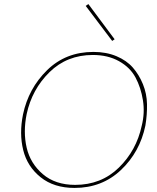

<svg xmlns="http://www.w3.org/2000/svg" viewBox="-20 -918 773 943"><path d="M531 -717 401 -889 414 -898 543 -725ZM346 5Q245 5 179.5 -47.5Q114 -100 94 -181Q74 -262 93 -356Q120 -484 211.5 -573.5Q303 -663 439 -663Q502 -663 552 -642Q602 -621 632.5 -586Q663 -551 682 -504.5Q701 -458 702 -406.5Q703 -355 694 -301Q667 -171 574 -83Q481 5 346 5ZM349 -10Q477 -10 563.5 -94.5Q650 -179 676 -300Q692 -363 682 -425.5Q672 -488 645.5 -537.5Q619 -587 564.5 -617.5Q510 -648 436 -648Q309 -648 223 -563.5Q137 -479 111 -358Q93 -270 111 -192.5Q129 -115 190.5 -62.5Q252 -10 349 -10Z"/></svg>

Font: EauTestText Thin
Style: Italic
Weight: 250
Italic angle: -12°
Designer: Christian Thalmann (Catharsis Fonts)
Version: Version 0.001;PS 000.001;hotconv 1.0.88;makeotf.lib2.5.64775